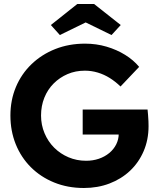

<svg xmlns="http://www.w3.org/2000/svg" viewBox="-20 -929 817 959"><path d="M32 -352Q32 -429 59.5 -494.5Q87 -560 137.5 -608.5Q188 -657 256 -684Q324 -711 405 -711Q461 -711 512 -696Q563 -681 605 -655Q647 -629 675 -595L582 -497Q556 -522 528 -539.5Q500 -557 468.5 -566.5Q437 -576 404 -576Q357 -576 317.5 -559Q278 -542 248 -512Q218 -482 201.5 -441Q185 -400 185 -352Q185 -305 202.5 -263.5Q220 -222 250.5 -191.5Q281 -161 322 -143.5Q363 -126 410 -126Q444 -126 473.5 -136Q503 -146 525.5 -164.5Q548 -183 560.5 -208Q573 -233 573 -261V-285L593 -257H393V-382H717Q718 -371 719.5 -355Q721 -339 721.5 -323.5Q722 -308 722 -299Q722 -231 697.5 -174Q673 -117 629.5 -76Q586 -35 527 -12.5Q468 10 399 10Q318 10 250.5 -17.5Q183 -45 134 -94Q85 -143 58.5 -209Q32 -275 32 -352ZM366 -909H450L583 -804L537 -754L408 -817L279 -754L234 -804Z"/></svg>

Font: Our Lexend SemiBold
Style: Regular
Weight: 600
Designer: Bonnie Shaver-Troup, Thomas Jockin
Foundry: Lexend
Version: Version 1.007